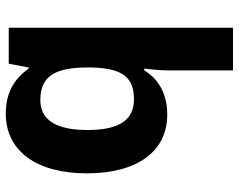

<svg xmlns="http://www.w3.org/2000/svg" viewBox="-102 -494 836 673"><g transform="rotate(-90 316.5 -158.0)"><path d="M251 9.8C319.8 9.8 374 -18.1 405.8 -70.8H412.1C407.7 -36.1 405.8 -8.8 405.8 11.2V240.2H555.2V-545.9H429.2L416 -476.1H412.1C373 -530.8 322.8 -556.2 253.9 -556.2C124.5 -556.2 44.9 -450.2 44.9 -272C44.9 -94.7 122.1 9.8 251 9.8ZM304.2 -106.9C230.5 -106.9 196.8 -160.6 196.8 -270C196.8 -379.9 231.9 -435.1 301.8 -435.1C381.8 -435.1 416 -388.2 416 -271V-252.9C412.6 -145 379.9 -106.9 304.2 -106.9Z"/></g></svg>

Font: Open Sans bold
Style: Bold
Weight: 700
Foundry: Ascender Corporation
Version: Version 1.100;PS 001.100;hotconv 1.0.88;makeotf.lib2.5.64775